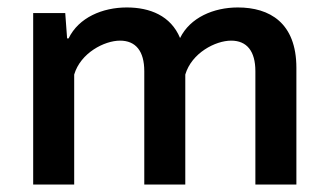

<svg xmlns="http://www.w3.org/2000/svg" viewBox="-20 -495 875 515"><path d="M477 0V-295C494 -353 558 -386 600 -386C642 -386 665 -358 665 -304V0H775V-313C775 -434 703 -475 618 -475C553 -475 490 -448 463 -393C438 -453 382 -475 320 -475C255 -475 191 -448 164 -392H160L155 -460H69V0H179V-295C196 -353 260 -386 302 -386C344 -386 367 -358 367 -304V0Z"/></svg>

Font: Quattrocento Sans
Style: Bold
Weight: 700
Designer: Pablo Impallari
Foundry: Pablo Impallari, Igino Marini, Brenda Gallo
Version: Version 2.000